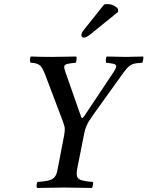

<svg xmlns="http://www.w3.org/2000/svg" viewBox="-20 -926 728 948"><path d="M360.8 -90.8Q355.5 -62.5 363 -49.6Q370.6 -36.6 396 -33.2Q410.2 -29.3 438 -27.8Q440.9 -23.9 439 -12.9Q437 -2 434.1 2Q344.2 0 298.8 0Q252.9 0 163.1 2Q159.7 -3.9 160.9 -14.4Q162.1 -24.9 166 -27.8Q189.5 -29.3 206.1 -32.2Q231.9 -35.6 244.9 -46.9Q257.8 -58.1 262.2 -80.1Q263.7 -86.9 266.4 -100.8Q269 -114.7 270 -119.1L296.9 -258.8Q299.8 -276.9 299.8 -287.1Q299.8 -297.4 297.9 -303.2Q296.9 -307.6 293.7 -316.7Q290.5 -325.7 289.1 -330.1L207 -546.9Q192.9 -585.9 181.4 -598.9Q169.9 -611.8 146 -615.2Q143.6 -615.2 138.4 -615.7Q133.3 -616.2 130.9 -616.2Q127.9 -620.6 128.2 -632.1Q128.4 -643.6 131.8 -647Q183.6 -645 237.8 -645Q276.9 -645 356.9 -647Q358.9 -643.1 357.9 -631.8Q356.9 -620.6 354 -616.2Q334.5 -614.7 319.8 -611.8Q300.8 -608.9 297.9 -600.8Q294.9 -592.8 301.8 -575.2Q301.8 -571.3 303.2 -569.8L380.9 -348.1Q383.8 -342.3 389.2 -344.2Q398.4 -355 408.2 -371.1L542 -571.8Q554.7 -591.3 553.7 -600.1Q552.7 -608.9 536.1 -611.8Q521 -614.7 503.9 -616.2Q501.5 -619.6 502.7 -631.6Q503.9 -643.6 506.8 -647Q583 -645 603 -645Q629.4 -645 687 -647Q689 -643.1 687 -631.8Q685.1 -620.6 682.1 -616.2Q677.7 -615.7 668.7 -615Q659.7 -614.3 654.8 -613.8Q632.3 -610.8 618.9 -600.3Q605.5 -589.8 587.9 -564.9L438 -356Q424.3 -335.9 418.5 -326.7Q412.6 -317.4 406 -301.5Q399.4 -285.6 396 -268.1ZM494.1 -903.8Q500 -905.8 508.8 -905.8Q542.5 -905.8 563 -881.8V-867.2L429.2 -758.8Q406.7 -740.2 394 -740.2Q388.7 -740.2 385 -743.9Q381.3 -747.6 381.8 -752Q381.8 -763.2 392.1 -775.9Z"/></svg>

Font: Common Serif Medium
Style: Italic
Weight: 500
Italic angle: -12°
Designer: Philipp H. Poll, Khaled Hosny
Foundry: Stefan Peev, Context Ltd.
Version: Version 1.026